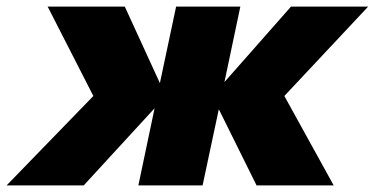

<svg xmlns="http://www.w3.org/2000/svg" viewBox="-47 -560 1132 580"><path d="M-27 0 235 -270 97 -540H330L436 -309L485 -540H679L631 -312L832 -540H1065L812 -270L961 0H728L614 -230L565 0H371L420 -233L206 0Z"/></svg>

Font: Geist Black
Style: Italic
Weight: 900
Italic angle: -12°
Designer: Basement.studio, Andrés Briganti, Mateo Zaragoza
Foundry: Basement.studio, Vercel, Andrés Briganti, Guido Ferreyra, Mateo Zaragoza
Version: Version 1.500; ttfautohint (v1.8.4.7-5d5b)